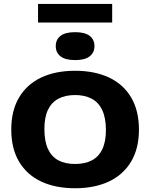

<svg xmlns="http://www.w3.org/2000/svg" viewBox="-20 -970 780 997"><path d="M370 7.5Q268.5 7.5 194.2 -27.2Q120 -62 79.2 -130.2Q38.5 -198.5 38.5 -297Q38.5 -396 79.2 -464.2Q120 -532.5 194.2 -567.5Q268.5 -602.5 370 -602.5Q471.5 -602.5 546 -567.5Q620.5 -532.5 661 -464Q701.5 -395.5 701.5 -297Q701.5 -199 660.8 -130.8Q620 -62.5 545.5 -27.5Q471 7.5 370 7.5ZM370 -118.5Q421 -118.5 456.8 -137.2Q492.5 -156 511.2 -195.2Q530 -234.5 530 -294.5Q530 -357.5 511 -398Q492 -438.5 456 -457.5Q420 -476.5 370 -476.5Q320 -476.5 284.2 -458Q248.5 -439.5 229.5 -400.5Q210.5 -361.5 210.5 -300.5Q210.5 -236.5 229.2 -196.2Q248 -156 283.5 -137.2Q319 -118.5 370 -118.5ZM370 -658Q318.5 -658 294 -677.8Q269.5 -697.5 269.5 -730.5Q269.5 -764 294 -783.5Q318.5 -803 370 -803Q421.5 -803 446 -783.5Q470.5 -764 470.5 -730.5Q470.5 -697.5 446 -677.8Q421.5 -658 370 -658ZM177.5 -853V-949.5H562.5V-853Z"/></svg>

Font: Encode Sans SC SemiExpanded
Style: Bold
Weight: 700
Width: 6
Designer: Multiple Designers
Foundry: Impallari Type
Version: Version 3.002